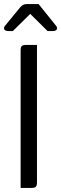

<svg xmlns="http://www.w3.org/2000/svg" viewBox="-29 -920 300 940"><path d="M99 -700C78 -700 72 -694 72 -673V0H125C146 0 152 -6 152 -27V-700ZM160 -900H101C88 -900 79 -895 68 -882L-5 -793C-14 -782 -9 -768 10 -768H34L119 -852L204 -768H231C250 -768 255 -782 246 -793Z"/></svg>

Font: Rationale One
Style: Regular
Weight: 400
Designer: Cyreal (www.cyreal.org)
Foundry: Cyreal (www.cyreal.org)
Version: Version 1.001